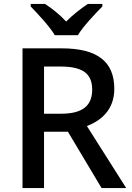

<svg xmlns="http://www.w3.org/2000/svg" viewBox="-20 -961 675 981"><path d="M260 -781H378C404 -826 466 -890 503 -928V-941H429C394 -918 354 -887 318 -851C285 -887 245 -918 210 -941H137V-928C173 -890 234 -826 260 -781ZM295 -714H95V0H205V-288H327L499 0H625L424 -317C495 -344 564 -399 564 -507C564 -646 478 -714 295 -714ZM288 -621C399 -621 451 -588 451 -503C451 -422 403 -380 293 -380H205V-621Z"/></svg>

Font: Noto Sans Balinese Medium
Style: Regular
Weight: 500
Designer: Aditya Bayu, David Williams
Foundry: David Williams
Version: Version 2.005